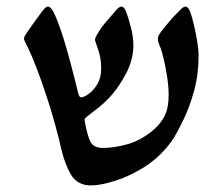

<svg xmlns="http://www.w3.org/2000/svg" viewBox="-20 -547 679 582"><path d="M255.9 15.1Q215.3 15.1 196 -16.4Q176.8 -47.9 165.5 -96.2Q158.7 -127 147.5 -168Q136.2 -209 121.8 -253.2Q107.4 -297.4 92 -337.9Q76.7 -378.4 62 -407.7Q59.1 -414.6 55.9 -420.4Q52.7 -426.3 52.7 -429.2Q52.7 -434.1 56.2 -439.9Q57.1 -441.9 66.7 -455.6Q76.2 -469.2 88.6 -486.6Q101.1 -503.9 110.4 -516.1Q118.7 -526.9 125.5 -526.9Q132.8 -526.9 140.6 -513.7Q151.4 -493.7 165.8 -451.2Q180.2 -408.7 195.3 -350.6Q201.2 -328.6 206.5 -307.1Q211.9 -285.6 218.3 -259.8Q219.2 -257.8 220.9 -254.9Q222.7 -252 226.1 -252Q234.4 -252 248.8 -262.2Q263.2 -272.5 274.9 -291.7Q286.6 -311 286.6 -336.9Q286.6 -362.8 282.5 -379.2Q278.3 -395.5 271.5 -414.1Q270.5 -418 269.3 -420.7Q268.1 -423.3 268.1 -425.8Q268.1 -431.6 273.4 -440.9Q287.1 -464.8 303.7 -483.4Q320.3 -502 331.1 -515.1Q336.9 -522.5 341.3 -524.7Q345.7 -526.9 347.7 -526.9Q356.4 -526.9 361.8 -512.7Q368.7 -495.1 376.5 -465.3Q384.3 -435.5 384.3 -409.2Q384.3 -366.2 361.8 -323.5Q339.4 -280.8 311 -250.5Q296.4 -234.9 277.1 -219.7Q257.8 -204.6 243.2 -193.4Q236.3 -187.5 236.3 -183.6Q236.3 -181.2 238.3 -172.4Q245.1 -135.3 254.4 -116.9Q263.7 -98.6 292.5 -98.6Q324.2 -98.6 364 -109.1Q403.8 -119.6 441.9 -150.4Q466.3 -170.4 478.8 -195.1Q491.2 -219.7 491.2 -258.8Q491.2 -284.2 486.8 -313.2Q482.4 -342.3 476.3 -368.2Q470.2 -394 463.9 -408.7Q460.4 -416.5 459.5 -421.6Q458.5 -426.8 458.5 -429.7Q458.5 -437 466.3 -448.2Q479 -464.8 493.4 -481.9Q507.8 -499 524.4 -515.1Q535.2 -526.9 542 -526.9Q551.3 -526.9 557.6 -508.3Q563 -492.2 568.6 -468Q574.2 -443.8 578.1 -419.7Q582 -395.5 582 -378.9Q582 -321.3 568.4 -272Q554.7 -222.7 537.1 -186.3Q519.5 -149.9 507.8 -130.4Q477.5 -83.5 431.2 -49.8Q411.1 -35.6 383.1 -21.2Q355 -6.8 324.2 2.4Q306.2 7.8 288.8 11.5Q271.5 15.1 255.9 15.1Z"/></svg>

Font: David Libre Medium
Style: Regular
Weight: 500
Designer: Ismar David, J. Victor Gaultney, Annie Olsen and Meir Sadan
Foundry: Monotype Imaging Inc. & SIL International
Version: Version 1.100; ttfautohint (v1.8.4.7-5d5b)